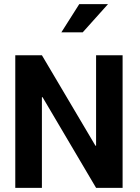

<svg xmlns="http://www.w3.org/2000/svg" viewBox="-20 -906 675 926"><path d="M571.3 -639.6V0H443.4L185.1 -437.5L182.1 -437V0H53.7V-639.6H182.1L440.4 -203.1L443.4 -203.6V-639.6ZM275.9 -750 362.3 -886.2H501L378.9 -750Z"/></svg>

Font: Yantramanav
Style: Bold
Weight: 700
Version: Version 1.001;PS 1.0;hotconv 1.0.72;makeotf.lib2.5.5900; ttf